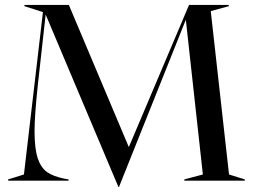

<svg xmlns="http://www.w3.org/2000/svg" viewBox="-20 -732 1025 778"><path d="M165 -673 133 -385Q120 -262 120 -201Q120 -129 133 -90.5Q146 -52 171 -34.5Q196 -17 241 -8L258 -5V0H13V-5L77 -25L154 -683L79 -707V-712H259L502 -136L746 -712H907V-707L834 -687L908 -25L972 -5V0H727V-5L802 -25L733 -652L462 26H460Z"/></svg>

Font: Nyght Serif
Style: Regular
Weight: 400
Designer: Maksym Kobuzan
Version: Version 0.410;July 4, 2025;FontCreator 15.0.0.2958 64-bit